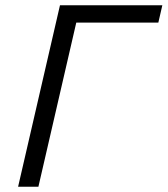

<svg xmlns="http://www.w3.org/2000/svg" viewBox="-20 -710 637 730"><path d="M48.8 0 208 -689.9H597.2L582 -624H270L126 0Z"/></svg>

Font: Acari Sans
Style: Italic
Weight: 400
Italic angle: -13°
Designer: Alfredo Marco Pradil and Stefan Peev
Foundry: Hanken Design Co.
Version: Version 1.045;January 11, 2019;FontCreator 11.5.0.2425 64-bi